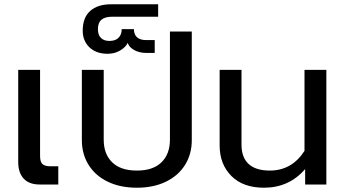

<svg xmlns="http://www.w3.org/2000/svg" viewBox="-20 -861 1608 896"><path d="M65 -105V-535H167V-133Q167 -106 178 -95.5Q189 -85 216 -85H252V0H165Q116 0 90.5 -27.5Q65 -55 65 -105Z M362 -207V-535H464V-209Q464 -142 503.5 -103.5Q543 -65 619 -65Q694 -65 733.5 -103.5Q773 -142 773 -209V-714H875V-207Q875 -142 843.5 -91.5Q812 -41 754 -13Q696 15 619 15Q541 15 483 -13Q425 -41 393.5 -91.5Q362 -142 362 -207Z M366 -718Q366 -779 401 -810Q436 -841 498 -841H718V-783H504Q470 -783 453.5 -769Q437 -755 437 -725Q437 -698 451 -684Q465 -670 491 -670Q519 -670 533.5 -685Q548 -700 548 -725H605Q605 -700 619.5 -687Q634 -674 661 -674H702V-614H663Q630 -614 606 -627.5Q582 -641 576 -661Q567 -641 541 -625.5Q515 -610 482 -610Q429 -610 397.5 -640Q366 -670 366 -718Z M1005 -182V-535H1107V-186Q1107 -126 1140.5 -95.5Q1174 -65 1239 -65Q1342 -65 1401 -157V-535H1503V0H1404V-72Q1329 15 1212 15Q1114 15 1059.5 -40Q1005 -95 1005 -182Z"/></svg>

Font: Prompt
Style: Regular
Weight: 400
Designer: Katatrad Team
Foundry: CadsonDemak
Version: Version 1.001